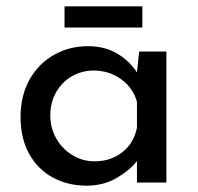

<svg xmlns="http://www.w3.org/2000/svg" viewBox="-20 -577 627 607"><path d="M506 -414V0H413V-68Q391 -39 349 -14.5Q307 10 254 10Q195 10 147.5 -15.5Q100 -41 72.5 -90Q45 -139 45 -207Q45 -275 73.5 -325.5Q102 -376 150.5 -403.5Q199 -431 258 -431Q311 -431 350 -408Q389 -385 413 -348L420 -414ZM413 -173V-255Q401 -299 363 -326.5Q325 -354 276 -354Q239 -354 207.5 -336Q176 -318 157.5 -285.5Q139 -253 139 -212Q139 -172 158 -139Q177 -106 209 -86.5Q241 -67 279 -67Q330 -67 366.5 -95.5Q403 -124 413 -173ZM430 -557V-490H184V-557Z"/></svg>

Font: Josefin Sans
Style: Regular
Weight: 400
Designer: Santiago Orozco
Foundry: Typemade
Version: Version 2.000